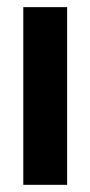

<svg xmlns="http://www.w3.org/2000/svg" viewBox="-20 -515 252 535"><path d="M44.9 -495.1H167V0H44.9Z"/></svg>

Font: Moniqa Black Display
Style: Regular
Weight: 900
Designer: Rajesh Rajput
Foundry: Rajesh Rajput
Version: Version 1.000